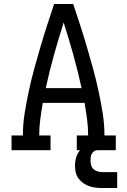

<svg xmlns="http://www.w3.org/2000/svg" viewBox="-20 -755 640 965"><path d="M38 0V-74H95Q95 -130 104 -186.5Q113 -243 125 -298.5Q137 -354 152 -409Q167 -464 183 -518.5Q199 -573 216.5 -627Q234 -681 252 -735H348Q366 -681 383.5 -627Q401 -573 417 -518.5Q433 -464 448 -409Q463 -354 475 -298.5Q487 -243 496 -186.5Q505 -130 505 -74H562V0H366V-74H423Q423 -115 417.5 -156.5Q412 -198 405 -238H195Q188 -198 182.5 -156.5Q177 -115 177 -74H234V0ZM390 -312Q372 -396 349 -478Q326 -560 300 -642Q274 -560 251 -478Q228 -396 210 -312ZM494 190Q477 190 460 188Q443 186 427.5 180.5Q412 175 398 165Q384 155 374 141Q364 127 360.5 110.5Q357 94 357 77Q357 54 364 32.5Q371 11 387 -5Q403 -21 425 -27.5Q447 -34 469 -34V0Q460 0 452.5 5.5Q445 11 441 18.5Q437 26 436 35Q435 44 435 53Q435 65 438.5 76.5Q442 88 450.5 95.5Q459 103 470.5 106.5Q482 110 494 110H569V190Z"/></svg>

Font: Iosevka Curly Slab Extended
Style: Regular
Weight: 400
Width: 7
Monospace: yes
Designer: Belleve Invis
Foundry: Belleve Invis
Version: Version 11.1.0; ttfautohint (v1.8.3)